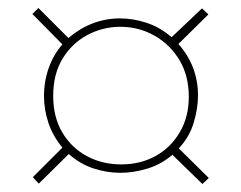

<svg xmlns="http://www.w3.org/2000/svg" viewBox="-20 -593 603 480"><path d="M90 -353Q90 -390 102 -423.5Q114 -457 136 -482L61 -558L76 -573L151 -498Q209 -547 280 -547Q313 -547 346.5 -536Q380 -525 409 -500L485 -572L501 -557L426 -483Q475 -428 475 -354Q475 -323 464.5 -287Q454 -251 427 -222L502 -148L486 -133L411 -206Q383 -182 348.5 -171.5Q314 -161 281 -161Q247 -161 213.5 -172Q180 -183 152 -208L77 -134L62 -150L136 -224Q112 -253 101 -286Q90 -319 90 -353ZM113 -353Q113 -300 136 -261.5Q159 -223 197.5 -202.5Q236 -182 283 -182Q331 -182 369 -203Q407 -224 429.5 -262.5Q452 -301 452 -351Q452 -404 428.5 -443Q405 -482 366 -504Q327 -526 281 -526Q237 -526 198.5 -505.5Q160 -485 136.5 -446.5Q113 -408 113 -353Z"/></svg>

Font: Noto Sans ExtraCondensed Thin
Style: Regular
Weight: 100
Width: 2
Designer: Monotype Design Team
Foundry: Monotype Imaging Inc.
Version: Version 2.013; ttfautohint (v1.8.4.7-5d5b)